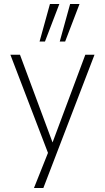

<svg xmlns="http://www.w3.org/2000/svg" viewBox="-20 -761 524 961"><path d="M150 180 227 -13V22L32 -487H80L249 -32H237L407 -487H453L197 180ZM279 -553 331 -741H378L306 -553ZM178 -553 230 -741H277L205 -553Z"/></svg>

Font: Nunito Sans 10pt SemiCondensed ExtraLight
Style: Regular
Weight: 250
Width: 4
Designer: Vernon Adams
Foundry: Vernon Adams
Version: Version 3.101;gftools[0.9.27]